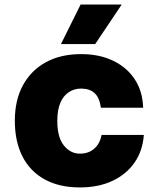

<svg xmlns="http://www.w3.org/2000/svg" viewBox="-20 -809 690 841"><path d="M330 12Q240 12 176 -23Q112 -58 78.5 -123.5Q45 -189 45 -280Q45 -371 81 -436.5Q117 -502 182 -537Q247 -572 335 -572Q416 -572 476.5 -542.5Q537 -513 571 -460.5Q605 -408 607 -337H422Q416 -381 394.5 -401Q373 -421 335 -421Q305 -421 281 -405Q257 -389 244 -358Q231 -327 231 -280Q231 -207 260 -171.5Q289 -136 330 -136Q355 -136 374.5 -145.5Q394 -155 407 -173.5Q420 -192 425 -218H610Q605 -148 569 -96.5Q533 -45 472 -16.5Q411 12 330 12ZM247 -616 333 -789H513L397 -616Z"/></svg>

Font: Azeret Mono Thin ExtraBold
Style: Regular
Weight: 800
Version: Version 1.002